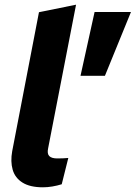

<svg xmlns="http://www.w3.org/2000/svg" viewBox="-20 -790 578 818"><path d="M243 -5Q224 1 203 4.5Q182 8 163 8Q108 8 76 -12Q44 -32 34 -67Q24 -102 32 -146L146 -738L304 -770L185 -158Q180 -135 190 -125Q200 -115 224 -115Q237 -115 248.5 -115.5Q260 -116 271 -117ZM323 -467 383 -739H538L427 -467Z"/></svg>

Font: REM SemiBold
Style: Italic
Weight: 600
Italic angle: -11°
Designer: Octavio Pardo
Foundry: Ashler Design
Version: Version 1.005;gftools[0.9.28]